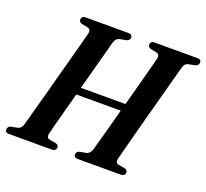

<svg xmlns="http://www.w3.org/2000/svg" viewBox="-127 -845 1062 990"><g transform="rotate(20 404.5 -350.0)"><path d="M209 -72.5Q203.5 -49.5 222.5 -44L259 -38Q274 -32.5 274 -21Q274 0 250 0H15Q-5.5 0 -5.5 -17.5Q-5.5 -33.5 11.5 -39L45 -45Q56.5 -47.5 63 -54.2Q69.5 -61 74 -75.5Q79.5 -96.5 91.2 -138.8Q103 -181 117.8 -235.8Q132.5 -290.5 148.5 -349.8Q164.5 -409 179.5 -464.2Q194.5 -519.5 205.8 -562.8Q217 -606 223 -628.5Q227.5 -650 208 -655.5L174 -662Q159 -667.5 159 -679.5Q159.5 -700 182.5 -700H417.5Q429 -700 433.2 -695.2Q437.5 -690.5 437.5 -683Q437.5 -667 419.5 -661.5L382.5 -654.5Q372.5 -651.5 366.8 -645.2Q361 -639 356.5 -625Q350.5 -603 339 -560.2Q327.5 -517.5 312.8 -462.8Q298 -408 282.5 -350.5H527Q543 -408.5 557.8 -464Q572.5 -519.5 584 -562.8Q595.5 -606 601 -628.5Q605.5 -650 586 -655.5L552.5 -662Q537.5 -667.5 537.5 -679.5Q537.5 -700 560 -700H796Q816 -700 815.5 -682.5Q815.5 -667 797.5 -661.5L760.5 -654Q750.5 -651.5 744.8 -645.2Q739 -639 735 -625Q729 -603 717.2 -559.5Q705.5 -516 690.5 -460.5Q675.5 -405 659.5 -345.8Q643.5 -286.5 629 -231.8Q614.5 -177 603.5 -135Q592.5 -93 587.5 -72.5Q581.5 -49.5 601 -44L637 -38Q652.5 -32.5 652 -20.5Q652 0 628.5 0H392Q371.5 0 371.5 -17.5Q371.5 -33 389 -38.5L423.5 -44.5Q444.5 -49.5 452 -75.5Q460 -103 477.8 -168Q495.5 -233 516 -310H272Q258 -258 245.2 -210.5Q232.5 -163 223 -127Q213.5 -91 209 -72.5Z"/></g></svg>

Font: Fraunces 144pt S050 SemiBold
Style: Italic
Weight: 600
Italic angle: -16°
Version: Version 1.000; ttfautohint (v1.8.3)